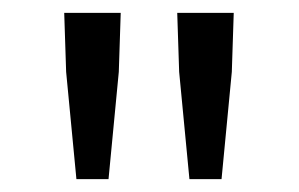

<svg xmlns="http://www.w3.org/2000/svg" viewBox="-20 -710 465 299"><path d="M83 -598 80 -690H168L165 -598L149 -431H99ZM259 -598 256 -690H344L341 -598L325 -431H275Z"/></svg>

Font: Myanmar Sanpya
Style: Regular
Weight: 400
Designer: Danh Hong
Foundry: Google Inc.
Version: Version 2.00 November 22, 2015